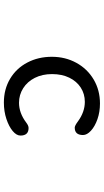

<svg xmlns="http://www.w3.org/2000/svg" viewBox="219 -758 561 1040"><g transform="rotate(90 500.0 -238.5)"><path d="M711.9 -407.2Q711.9 -362.3 671.9 -362.3Q661.1 -362.3 637.7 -379.9Q586.9 -417 532.2 -417Q489.3 -417 455.1 -395Q420.9 -373 401.4 -333Q381.8 -293 381.8 -239.3Q381.8 -186.5 402.3 -146Q422.9 -105.5 458.5 -83Q494.1 -60.5 537.1 -60.5Q592.8 -60.5 644.5 -99.6Q661.1 -112.3 673.8 -112.3Q714.8 -112.3 714.8 -68.4Q714.8 -46.9 690.4 -26.4Q666 -5.9 625 7.8Q584 21.5 536.1 21.5Q463.9 21.5 407.2 -12.2Q350.6 -45.9 319.3 -105.5Q288.1 -165 288.1 -238.3Q288.1 -311.5 320.8 -371.1Q353.5 -430.7 411.1 -464.8Q468.8 -499 541 -499Q586.9 -499 626 -485.4Q665 -471.7 688.5 -450.2Q711.9 -428.7 711.9 -407.2Z"/></g></svg>

Font: FakePearl
Style: Regular
Weight: 400
Version: Version 1.2